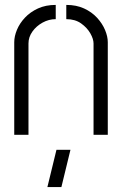

<svg xmlns="http://www.w3.org/2000/svg" viewBox="-20 -549 497 782"><path d="M173 213 210 61H267L230 213ZM38 -377Q38 -401 49 -427.5Q60 -454 81.5 -477Q103 -500 134.5 -514.5Q166 -529 207 -529V-471Q179 -471 153.5 -457Q128 -443 112 -420.5Q96 -398 96 -372V0H38ZM361 -372Q361 -390 348 -413Q335 -436 310.5 -453.5Q286 -471 250 -471V-529Q291 -529 322.5 -514.5Q354 -500 375.5 -476.5Q397 -453 408 -426.5Q419 -400 419 -377V0H361Z"/></svg>

Font: Stick No Bills Light
Style: Regular
Weight: 300
Version: Version 2.000